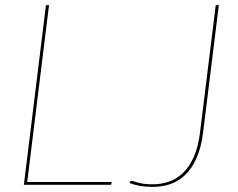

<svg xmlns="http://www.w3.org/2000/svg" viewBox="-20 -720 926 748"><path d="M73 0ZM86 -11H415L413 0H73L159 -700H171ZM771.5 -206Q764.5 -148 747 -107.2Q729.5 -66.5 703.8 -40.8Q678 -15 644.8 -3.2Q611.5 8.5 573.5 8Q546.5 8 525.2 4.2Q504 0.5 484.5 -7L485.5 -10Q486.5 -11.5 487.5 -13.2Q488.5 -15 492.5 -15Q497 -15 502.8 -13Q508.5 -11 517.8 -8.5Q527 -6 540.5 -4Q554 -2 574.5 -2Q607 -2 637.2 -12Q667.5 -22 692.2 -45.5Q717 -69 734.8 -108.2Q752.5 -147.5 759.5 -206L820.5 -700H832.5Z"/></svg>

Font: Lato Hairline
Style: Italic
Weight: 100
Italic angle: -7°
Designer: Lukasz Dziedzic
Foundry: tyPoland Lukasz Dziedzic
Version: Version 2.007; 2014-02-27